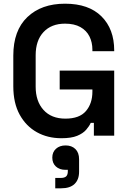

<svg xmlns="http://www.w3.org/2000/svg" viewBox="-20 -734 701 1039"><path d="M312 14Q238 14 179.5 -18.5Q121 -51 86.5 -113.5Q52 -176 52 -267V-433Q52 -569 128 -641.5Q204 -714 332 -714Q460 -714 529 -645.5Q598 -577 598 -461V-457H480V-465Q480 -505 464 -537Q448 -569 415 -587.5Q382 -606 332 -606Q258 -606 215.5 -560.5Q173 -515 173 -435V-265Q173 -186 215.5 -139Q258 -92 334 -92Q410 -92 445 -133Q480 -174 480 -238V-250H303V-352H598V0H488V-69H471Q463 -51 446 -31.5Q429 -12 397.5 1Q366 14 312 14ZM279 285V229H307Q329 229 338 220.5Q347 212 347 193V185H334Q302 185 282.5 167Q263 149 263 119Q263 89 283 71Q303 53 335 53Q368 53 388 72.5Q408 92 408 128V195Q408 238 383.5 261.5Q359 285 311 285Z"/></svg>

Font: Space Grotesk SemiBold
Style: Regular
Weight: 600
Designer: Florian Karsten
Foundry: Florian Karsten
Version: Version 2.000